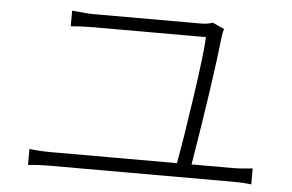

<svg xmlns="http://www.w3.org/2000/svg" viewBox="-45 -723 1091 718"><g transform="rotate(5 500.0 -364.0)"><path d="M693 -124H845Q880 -124 922 -129V-69Q896 -73 845 -73H165Q123 -73 84 -69V-129Q119 -124 165 -124H638Q655 -214 679.5 -384Q704 -554 705 -603H283Q235 -603 198 -599V-658Q254 -652 282 -652H682Q707 -652 726 -659L770 -639Q766 -628 764 -613Q746 -445 693 -124Z"/></g></svg>

Font: Noto Sans Korean Light
Style: Regular
Weight: 300
Designer: Ryoko NISHIZUKA  (kana & ideographs); Paul D. Hunt (Latin, Greek & Cyrillic); Wenlong ZHANG  (bopomofo); Sandoll Communi
Foundry: Adobe Systems Incorporated
Version: Version 1.000;PS 1;hotconv 1.0.78;makeotf.lib2.5.61930